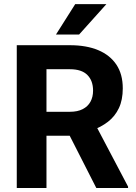

<svg xmlns="http://www.w3.org/2000/svg" viewBox="-20 -936 678 956"><path d="M328.1 -710.9Q410.2 -710.9 469 -686.3Q527.8 -661.6 559.6 -614Q591.3 -566.4 591.3 -496.1Q591.3 -438.5 572 -397.7Q552.7 -356.9 517.8 -329.8Q482.9 -302.7 435.5 -286.1L388.7 -260.3H161.6V-379.4H328.1Q366.2 -379.4 391.8 -392.6Q417.5 -405.8 430.4 -429.4Q443.4 -453.1 443.4 -484.9Q443.4 -534.2 415 -562.7Q386.7 -591.3 328.1 -591.3H211.4V0H63.5V-710.9ZM297.9 -317.4H454.1L617.7 -6.8V0H459.5ZM354.5 -915.5H509.8L374 -764.2H258.8Z"/></svg>

Font: Heebo
Style: Bold
Weight: 700
Designer: Oded Ezer
Foundry: Ezer Type House
Version: Version 3.100